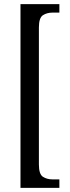

<svg xmlns="http://www.w3.org/2000/svg" viewBox="-20 -780 336 928"><path d="M79 128V-760H267V-719H233Q207 -719 187.5 -706.5Q168 -694 168 -647V15Q168 62 187.5 74.5Q207 87 233 87H267V128Z"/></svg>

Font: Noto Serif Thai ExtraCondensed
Style: Regular
Weight: 400
Width: 2
Designer: Monotype Design Team
Foundry: Monotype Imaging Inc.
Version: Version 2.002; ttfautohint (v1.8.4.7-5d5b)